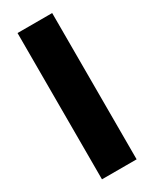

<svg xmlns="http://www.w3.org/2000/svg" viewBox="-190 -778 665 827"><g transform="rotate(-30 142.0 -364.0)"><path d="M228 -727.5V0H55.7V-727.5Z"/></g></svg>

Font: Inter 16pt ExtraBold
Style: Regular
Weight: 800
Version: Version 4.001;git-66647c0bb